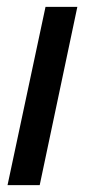

<svg xmlns="http://www.w3.org/2000/svg" viewBox="-20 -541 249 561"><path d="M206 -521 96 0H2L113 -521Z"/></svg>

Font: Nacelle
Style: Italic
Weight: 400
Italic angle: -12°
Designer: Sora Sagano
Foundry: Sora Sagano
Version: Version 1.000;FEAKit 1.0